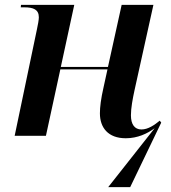

<svg xmlns="http://www.w3.org/2000/svg" viewBox="-20 -556 699 786"><path d="M423 210H513L640 -54L634 -62C612 -44 586 -26 559 -26C531 -26 516 -47 516 -84C516 -114 523 -151 531 -188L608 -536H478L422 -282H229L284 -536H66L65 -526H79C117 -526 139 -517 139 -485C139 -475 135 -453 131 -435L40 0H168L227 -272H420L404 -199C393 -151 389 -117 389 -92C389 -34 422 10 495 10C543 10 583 -9 613 -31Z"/></svg>

Font: Noto Serif Display SemiBold
Style: Italic
Weight: 600
Italic angle: -12°
Designer: Monotype Design Team
Foundry: Monotype Imaging Inc.
Version: Version 2.009